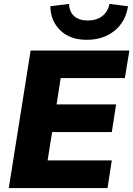

<svg xmlns="http://www.w3.org/2000/svg" viewBox="-20 -964 683 984"><path d="M25 0 137 -705H643L620 -564H291L270 -429H575L553 -287H247L224 -142H553L531 0ZM424 -760Q339 -760 289 -808.5Q239 -857 238 -932L334 -944Q335 -904 360 -881.5Q385 -859 430 -859Q475 -859 504 -881.5Q533 -904 541 -944L636 -932Q624 -853 567 -806.5Q510 -760 424 -760Z"/></svg>

Font: Mulish Black
Style: Italic
Weight: 900
Italic angle: -9°
Designer: Vernon Adams
Foundry: Vernon Adams
Version: Version 3.603; ttfautohint (v1.8.3)